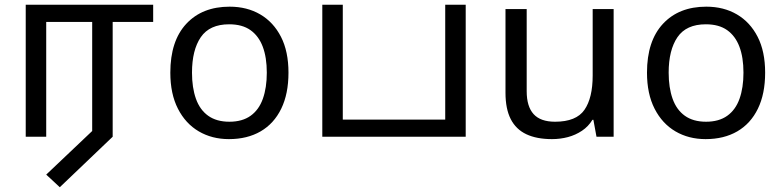

<svg xmlns="http://www.w3.org/2000/svg" viewBox="-20 -574 3286 806"><path d="M231 212 174 159 367 -24V-482H174V0H88V-554H623V-482H453V0Z M1191 -269Q1191 -180 1160.5 -117.5Q1130 -55 1074 -22.5Q1018 10 941 10Q870 10 814.5 -22.5Q759 -55 727 -117.5Q695 -180 695 -269Q695 -402 762 -474Q829 -546 944 -546Q1017 -546 1072.5 -513.5Q1128 -481 1159.5 -419.5Q1191 -358 1191 -269ZM786 -269Q786 -206 802.5 -159.5Q819 -113 854 -88Q889 -63 943 -63Q997 -63 1032 -88Q1067 -113 1083.5 -159.5Q1100 -206 1100 -269Q1100 -333 1083 -378Q1066 -423 1031.5 -447.5Q997 -472 942 -472Q860 -472 823 -418Q786 -364 786 -269Z M1333 0V-554H1419V-72H1849V-554H1935V0Z M2556 -536V0H2484L2471 -71H2467Q2450 -43 2423 -25Q2396 -7 2364 1.5Q2332 10 2297 10Q2233 10 2189.5 -10.5Q2146 -31 2124 -74Q2102 -117 2102 -185V-536H2191V-191Q2191 -127 2220 -95Q2249 -63 2310 -63Q2399 -63 2433.5 -113Q2468 -163 2468 -257V-536Z M3192 -269Q3192 -180 3161.5 -117.5Q3131 -55 3075 -22.5Q3019 10 2942 10Q2871 10 2815.5 -22.5Q2760 -55 2728 -117.5Q2696 -180 2696 -269Q2696 -402 2763 -474Q2830 -546 2945 -546Q3018 -546 3073.5 -513.5Q3129 -481 3160.5 -419.5Q3192 -358 3192 -269ZM2787 -269Q2787 -206 2803.5 -159.5Q2820 -113 2855 -88Q2890 -63 2944 -63Q2998 -63 3033 -88Q3068 -113 3084.5 -159.5Q3101 -206 3101 -269Q3101 -333 3084 -378Q3067 -423 3032.5 -447.5Q2998 -472 2943 -472Q2861 -472 2824 -418Q2787 -364 2787 -269Z"/></svg>

Font: hexltamil05
Style: Book
Weight: 400
Designer: Jelle Bosma - Monotype Design Team
Foundry: Monotype Imaging Inc.
Version: Version 2.003